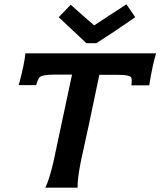

<svg xmlns="http://www.w3.org/2000/svg" viewBox="-20 -873 746 893"><path d="M568 -853 609 -793Q501 -718 428 -672H382L253 -793L309 -851Q354 -810 418 -755Q436 -767 486 -799.5Q536 -832 568 -853ZM98 -625H706Q690 -574 674 -476H591Q595 -501 590 -513Q581 -525 530 -525H442L395 -301Q382 -242 356 -122Q339 -36 341 0H191Q210 -40 229 -122L267 -301L315 -526H232Q178 -526 164 -514Q156 -504 148 -477H67Q94 -575 98 -625Z"/></svg>

Font: GFS Neohellenic Rg
Style: Bold Italic
Weight: 700
Italic angle: -12°
Designer: Designed by Takis Katsoulidis and George D. Matthiopoulos.
Foundry: Designed by Takis Katsoulidis and George D. Matthiopoulos.
Version: Version 1.0